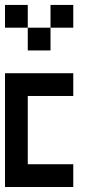

<svg xmlns="http://www.w3.org/2000/svg" viewBox="-20 -747 404 767"><path d="M90.9 -454.5H181.8V-363.6H90.9ZM0 -454.5H90.9V-363.6H0ZM0 -363.6H90.9V-272.7H0ZM0 -272.7H90.9V-181.8H0ZM0 -181.8H90.9V-90.9H0ZM0 -90.9H90.9V0H0ZM90.9 -90.9H181.8V0H90.9ZM0 -727.3H90.9V-636.4H0ZM90.9 -636.4H181.8V-545.5H90.9ZM181.8 -727.3H272.7V-636.4H181.8ZM181.8 -454.5H272.7V-363.6H181.8ZM181.8 -90.9H272.7V0H181.8Z"/></svg>

Font: Micro 5
Style: Regular
Weight: 400
Designer: Sarah Cadigan-Fried
Version: Version 1.000; ttfautohint (v1.8.4.7-5d5b)